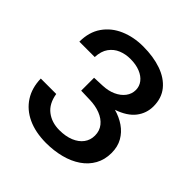

<svg xmlns="http://www.w3.org/2000/svg" viewBox="-196 -882 1042 1042"><g transform="rotate(45 324.5 -361.0)"><path d="M312.5 11Q231 10.5 172 -17Q113 -44.5 80.2 -95.5Q47.5 -146.5 46 -216.5H164.5Q175 -152 215.8 -120.8Q256.5 -89.5 315 -89.5Q363.5 -89.5 399 -104.2Q434.5 -119 453.8 -145Q473 -171 473 -205.5Q473 -242 452.2 -268Q431.5 -294 395.5 -308Q359.5 -322 314.5 -323L247.5 -325V-424L309.5 -426.5Q352.5 -428 385.2 -443Q418 -458 436.5 -482.5Q455 -507 455 -537.5Q455 -565.5 437.8 -588Q420.5 -610.5 389 -623.2Q357.5 -636 314.5 -636Q278 -636 246 -623Q214 -610 193.2 -581.2Q172.5 -552.5 170.5 -506H52.5Q52.5 -580 88 -630.8Q123.5 -681.5 183.2 -707.2Q243 -733 316 -733Q394.5 -733 455.2 -711.8Q516 -690.5 550.8 -648Q585.5 -605.5 585.5 -542.5Q585.5 -489 553 -447Q520.5 -405 450.5 -381Q494 -369 528.5 -345.2Q563 -321.5 583.2 -286Q603.5 -250.5 603.5 -202.5Q603.5 -151 581.2 -111Q559 -71 519.2 -43.8Q479.5 -16.5 426.5 -2.8Q373.5 11 312.5 11Z"/></g></svg>

Font: Public Sans Thin SemiBold
Style: Regular
Weight: 600
Version: Version 2.001